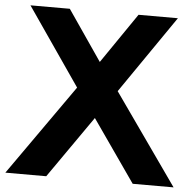

<svg xmlns="http://www.w3.org/2000/svg" viewBox="-56 -881 946 938"><g transform="rotate(5 417.0 -412.5)"><path d="M205 0 417 -304 629 0H829.5L516.5 -444.5L778.5 -825H585.5L417 -579L248.5 -825H55.5L317.5 -444.5L4.5 0Z"/></g></svg>

Font: Spartan
Style: Bold
Weight: 700
Designer: Matt Bailey, Mirko Velimirovic
Foundry: Matt Bailey
Version: Version 1.003